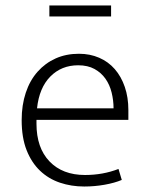

<svg xmlns="http://www.w3.org/2000/svg" viewBox="-20 -672 544 700"><path d="M448 -235H113V-221Q113 -133 160.5 -83.5Q208 -34 290 -34Q355 -34 412 -56L424 -16Q398 -5 361.5 1.5Q325 8 287 8Q240 8 198.5 -6Q157 -20 126 -49.5Q95 -79 77 -124.5Q59 -170 59 -234Q59 -289 74 -334Q89 -379 117 -410.5Q145 -442 183 -459Q221 -476 268 -476Q308 -476 341.5 -461.5Q375 -447 398.5 -420Q422 -393 435 -355Q448 -317 448 -271ZM394 -277Q394 -306 387 -334.5Q380 -363 364.5 -385Q349 -407 324.5 -420.5Q300 -434 265 -434Q204 -434 163.5 -393Q123 -352 115 -277ZM385 -652V-612H160V-652Z"/></svg>

Font: Mukta Vaani ExtraLight
Style: Regular
Weight: 275
Designer: Noopur Datye, Girish Dalvi, Yashodeep Gholap, Pallavi Karambelkar
Foundry: Ek Type
Version: Version 2.538;PS 1.000;hotconv 16.6.51;makeotf.lib2.5.65220;